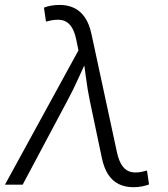

<svg xmlns="http://www.w3.org/2000/svg" viewBox="-32 -758 689 788"><path d="M-11.7 0 290 -551.3 281.2 -594.2Q273.4 -632.3 258.3 -652.1Q243.2 -671.9 220.2 -675.8Q197.3 -679.7 165 -671.4L156.7 -669.4L148.4 -726.6Q159.7 -731.4 176.5 -734.6Q193.4 -737.8 212.4 -737.8Q246.6 -737.8 272.7 -725.1Q298.8 -712.4 316.7 -686Q334.5 -659.7 343.3 -618.7L447.8 -133.8Q456.1 -95.2 471.4 -75.2Q486.8 -55.2 509.8 -51.3Q532.7 -47.4 563.5 -56.2L571.3 -58.1L579.6 -1Q568.8 3.4 552 6.8Q535.2 10.3 515.1 10.3Q481 10.3 455.1 -2.7Q429.2 -15.6 412.1 -41.7Q395 -67.9 386.2 -108.9L336.9 -343.3Q327.1 -390.6 321.3 -436.3Q315.4 -481.9 308.1 -526.9H331.1Q310.1 -482.4 289.6 -436.3Q269 -390.1 243.7 -343.3L61 0Z"/></svg>

Font: Inter Light
Style: Italic
Weight: 300
Italic angle: -9.3988°
Designer: Rasmus Andersson
Foundry: rsms
Version: Version 4.001;git-66647c0bb